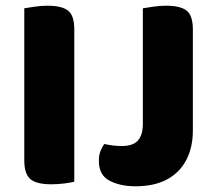

<svg xmlns="http://www.w3.org/2000/svg" viewBox="-20 -637 757 672"><path d="M65 -442H240V-1Q229 2 206 5Q183 8 159 8Q107 8 86 -10.5Q65 -29 65 -75ZM240 -211H65V-608Q77 -610 100.5 -613.5Q124 -617 146 -617Q196 -617 218 -600Q240 -583 240 -534ZM480 -290H655V-180Q655 -121 632 -77Q609 -33 564.5 -9Q520 15 454 15Q401 15 363.5 -4.5Q326 -24 326 -74Q326 -94 332 -109Q338 -124 345 -133Q364 -129 377.5 -127.5Q391 -126 407 -126Q446 -126 463 -145.5Q480 -165 480 -203ZM655 -213H480V-608Q492 -610 515.5 -613.5Q539 -617 561 -617Q611 -617 633 -600Q655 -583 655 -534Z"/></svg>

Font: Baloo Bhaijaan 2 ExtraBold
Style: Regular
Weight: 800
Designer: Sanskriti Dholi, Noopur Datye and Ek Type
Foundry: Ek Type
Version: Version 1.701